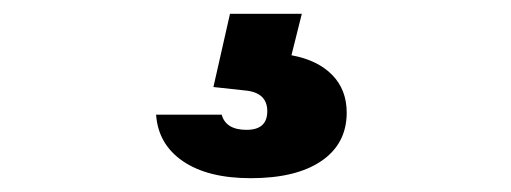

<svg xmlns="http://www.w3.org/2000/svg" viewBox="-20 -40 740 278"><path d="M313 -20H417L402 40Q440 47 461 68.5Q482 90 482 123Q482 168 445.5 193Q409 218 343 218Q281 218 245 193.5Q209 169 206 126H301Q307 148 337 148Q367 148 367 121Q367 94 335 91L289 86Z"/></svg>

Font: Martian Mono SemiBold
Style: Regular
Weight: 600
Monospace: yes
Designer: Roman Shamin
Foundry: Evil Martians
Version: Version 1.000; ttfautohint (v1.8.4.7-5d5b)